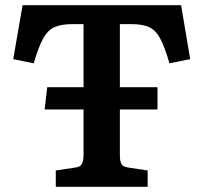

<svg xmlns="http://www.w3.org/2000/svg" viewBox="-20 -720 783 740"><path d="M195 0V-63L269 -74Q289 -76 295.5 -88Q302 -100 302 -124V-298H152L162 -384H302V-627H259Q216 -627 190 -615.5Q164 -604 146 -571Q128 -538 110 -476L31 -492L67 -700H678L713 -492L633 -476Q615 -539 597.5 -571.5Q580 -604 554.5 -615.5Q529 -627 487 -627H442V-384H587V-298H442V-121Q442 -99 448 -88Q454 -77 476 -74L549 -63V0Z"/></svg>

Font: Literata 12pt SemiBold
Style: Regular
Weight: 600
Designer: Latin by Veronika Burian and Jose Scaglione. Greek by Irene Vlachou. Cyrillic by Vera Evstafieva.
Foundry: TypeTogether
Version: Version 3.002